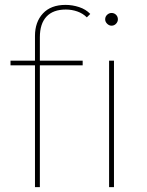

<svg xmlns="http://www.w3.org/2000/svg" viewBox="-20 -765 601 785"><path d="M123 0V-618Q123 -675 155.5 -710Q188 -745 248 -745Q276 -745 303.5 -736Q331 -727 349 -708L335 -694Q319 -710 296.5 -718Q274 -726 249 -726Q197 -726 170 -697Q143 -668 143 -613V-514V-503V0ZM23 -498V-517H318V-498ZM426 0V-517H446V0ZM436 -660Q426 -660 418 -668Q410 -676 410 -686Q410 -697 418 -704.5Q426 -712 436 -712Q447 -712 454.5 -704.5Q462 -697 462 -686Q462 -676 454.5 -668Q447 -660 436 -660Z"/></svg>

Font: Montserrat Thin
Style: Regular
Weight: 100
Designer: Julieta Ulanovsky
Foundry: Julieta Ulanovsky
Version: Version 9.000